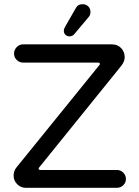

<svg xmlns="http://www.w3.org/2000/svg" viewBox="-20 -894 663 915"><path d="M284.2 -748Q284.2 -755.9 291 -767.6L340.8 -854.5Q350.6 -874 374 -874Q389.6 -874 400.4 -863.8Q411.1 -853.5 411.1 -836.9Q411.1 -821.3 401.4 -811.5L334 -731.4Q325.2 -720.7 311.5 -720.7Q299.8 -720.7 292 -728Q284.2 -735.4 284.2 -748ZM44.9 -56.6Q44.9 -78.1 56.6 -93.8L452.1 -582Q456.1 -585.9 456.1 -588.9Q456.1 -595.7 446.3 -595.7H89.8Q72.3 -595.7 59.6 -608.4Q46.9 -621.1 46.9 -638.7Q46.9 -656.2 59.6 -669.4Q72.3 -682.6 89.8 -682.6H513.7Q540 -682.6 557.1 -665Q574.2 -647.5 574.2 -621.1Q574.2 -601.6 558.6 -581.1L168 -97.7Q164.1 -93.8 164.1 -90.8Q164.1 -84 173.8 -84H537.1Q554.7 -84 567.4 -71.3Q580.1 -58.6 580.1 -41Q580.1 -23.4 567.4 -11.2Q554.7 1 537.1 1H102.5Q79.1 1 62 -16.1Q44.9 -33.2 44.9 -56.6Z"/></svg>

Font: jf-openhuninn-1.1
Style: Regular
Weight: 400
Designer: [Kosugi Maru]
      Designed by Motoya company      

      [Varela Round]
      Joe Prince(Latin component); Avraham Co
Foundry: justfont CO.,LTD.
Version: 1.1